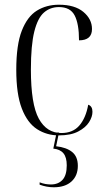

<svg xmlns="http://www.w3.org/2000/svg" viewBox="-20 -564 443 814"><path d="M230 10Q178 10 137 -16.5Q96 -43 72.5 -104Q49 -165 49 -268Q49 -374 72.5 -434Q96 -494 136.5 -519Q177 -544 230 -544Q297 -544 333.5 -513.5Q370 -483 370 -441Q370 -393 315 -393Q315 -463 296.5 -498.5Q278 -534 230 -534Q193 -534 166.5 -511Q140 -488 125.5 -430.5Q111 -373 111 -269Q111 -122 144.5 -61Q178 0 240 0Q289 0 316.5 -32Q344 -64 354 -120Q372 -114 372 -90Q372 -69 357.5 -46Q343 -23 311.5 -6.5Q280 10 230 10ZM208 230Q178 230 148 219V209Q161 214 172.5 216Q184 218 196 218Q227 218 245 198.5Q263 179 263 137Q263 103 249 86Q235 69 206 66L220 -2H230L218 56Q262 61 286 80.5Q310 100 310 139Q310 181 283 205.5Q256 230 208 230Z"/></svg>

Font: Noto Serif Display Condensed Light
Style: Regular
Weight: 300
Width: 3
Designer: Monotype Design Team
Foundry: Monotype Imaging Inc.
Version: Version 2.009